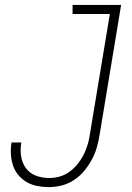

<svg xmlns="http://www.w3.org/2000/svg" viewBox="-20 -755 540 783"><path d="M180 8Q155 8 132 3.5Q109 -1 89.5 -12Q70 -23 55 -41Q40 -59 33 -80.5Q26 -102 24.5 -126Q23 -150 27 -174H67Q62 -146 66 -118.5Q70 -91 85.5 -69.5Q101 -48 126.5 -38.5Q152 -29 181 -29Q203 -29 225 -35.5Q247 -42 265.5 -56Q284 -70 299 -89.5Q314 -109 324 -130Q334 -151 339.5 -172.5Q345 -194 348 -216L428 -698H276V-735H474L387 -210Q383 -184 376 -158Q369 -132 356 -107Q343 -82 325 -60Q307 -38 283.5 -22Q260 -6 233 1Q206 8 180 8Z"/></svg>

Font: Iosevka Curly Slab Extralight
Style: Italic
Weight: 200
Italic angle: -9°
Monospace: yes
Designer: Belleve Invis
Foundry: Belleve Invis
Version: Version 22.1.2; ttfautohint (v1.8.4)